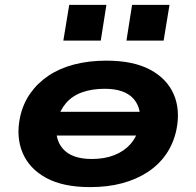

<svg xmlns="http://www.w3.org/2000/svg" viewBox="-20 -754 803 785"><path d="M348 11Q238 11 169 -26.5Q100 -64 72.5 -129Q45 -194 62 -275Q74 -330 104 -372.5Q134 -415 179 -445Q224 -475 283.5 -490.5Q343 -506 415 -506Q525 -506 594 -469Q663 -432 690.5 -368Q718 -304 701 -222Q689 -167 659.5 -124Q630 -81 584.5 -51Q539 -21 480 -5Q421 11 348 11ZM355 -104Q408 -104 448 -120Q488 -136 513.5 -165Q539 -194 549 -236Q563 -307 527 -349Q491 -391 408 -391Q356 -391 315.5 -376.5Q275 -362 249.5 -332Q224 -302 214 -261Q200 -189 236.5 -146.5Q273 -104 355 -104ZM166 -200 182 -297H596L581 -200ZM497 -588 520 -734H673L649 -588ZM239 -588 263 -734H415L392 -588Z"/></svg>

Font: Nunito Sans 10pt Expanded ExtraBold
Style: Italic
Weight: 800
Width: 7
Italic angle: -9°
Designer: Vernon Adams
Foundry: Vernon Adams
Version: Version 3.101;gftools[0.9.27]